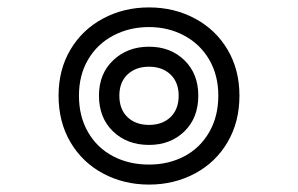

<svg xmlns="http://www.w3.org/2000/svg" viewBox="-20 -541 803 518"><path d="M138 -283Q138 -353 170 -407Q202 -461 258 -491Q314 -521 382 -521Q450 -521 506 -491Q562 -461 594 -407Q626 -353 626 -283Q626 -212 594 -157.5Q562 -103 506 -73Q450 -43 382 -43Q314 -43 258 -73Q202 -103 170 -157.5Q138 -212 138 -283ZM569 -283Q569 -338 544.5 -380Q520 -422 477 -445Q434 -468 382 -468Q329 -468 285.5 -445Q242 -422 217.5 -380Q193 -338 193 -283Q193 -227 217.5 -184.5Q242 -142 285 -119.5Q328 -97 382 -97Q435 -97 477.5 -119.5Q520 -142 544.5 -184.5Q569 -227 569 -283ZM247 -283Q247 -342 285.5 -378.5Q324 -415 382 -415Q440 -415 477.5 -378.5Q515 -342 515 -283Q515 -223 477.5 -186.5Q440 -150 382 -150Q323 -150 285 -186.5Q247 -223 247 -283ZM462 -283Q462 -319 440 -340Q418 -361 382 -361Q346 -361 324 -340Q302 -319 302 -283Q302 -246 324 -225Q346 -204 382 -204Q418 -204 440 -225Q462 -246 462 -283Z"/></svg>

Font: Maitree
Style: Regular
Weight: 400
Designer: CadsonDemak Team
Foundry: CadsonDemak
Version: Version 1.000